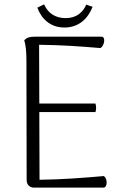

<svg xmlns="http://www.w3.org/2000/svg" viewBox="-20 -859 571 879"><path d="M275 -733C341 -733 383 -774 404 -828C394 -831 385 -834 375 -838C360 -803 330 -776 281 -776C233 -776 199 -799 182 -839L151 -824C168 -777 207 -733 275 -733ZM455 -53C367 -45 259 -37 161 -36L160 -346H417C421 -358 421 -372 417 -385H160L159 -654C257 -653 346 -647 439 -639C457 -646 466 -691 445 -691H138C115 -691 103 -687 91 -675C98 -652 101 -622 101 -582L102 -35C102 -13 116 0 136 0H453C474 0 472 -44 455 -53Z"/></svg>

Font: Arima Koshi Light
Style: Regular
Weight: 300
Designer: Joana Correia and Natanael Gama
Foundry: NDISCOVER
Version: Version 1.019;PS 001.019;hotconv 1.0.88;makeotf.lib2.5.64775